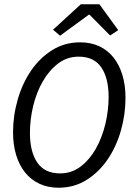

<svg xmlns="http://www.w3.org/2000/svg" viewBox="-20 -866 640 898"><path d="M254 12Q204 12 164.5 -6.5Q125 -25 97.5 -59Q70 -93 55.5 -141Q41 -189 41 -247Q41 -325 63 -401Q85 -477 125.5 -536Q166 -595 224 -631.5Q282 -668 355 -668Q405 -668 444.5 -649.5Q484 -631 511 -597Q538 -563 552.5 -515Q567 -467 567 -409Q567 -331 545.5 -255.5Q524 -180 483.5 -120.5Q443 -61 385 -24.5Q327 12 254 12ZM261 -55Q315 -55 357 -87Q399 -119 428 -170Q457 -221 472.5 -285Q488 -349 488 -413Q488 -500 454 -550.5Q420 -601 348 -601Q294 -601 252 -569Q210 -537 180.5 -486Q151 -435 135.5 -371.5Q120 -308 120 -244Q120 -156 154.5 -105.5Q189 -55 261 -55ZM261 -699 228 -727 358 -846H445L533 -725L495 -700L399 -797H395Z"/></svg>

Font: Source Code Pro
Style: Italic
Weight: 400
Italic angle: -11°
Monospace: yes
Designer: Paul D. Hunt, Teo Tuominen
Foundry: Adobe Systems Incorporated
Version: Version 1.050;PS 1.000;hotconv 16.6.51;makeotf.lib2.5.65220